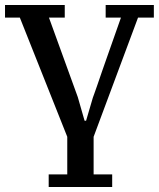

<svg xmlns="http://www.w3.org/2000/svg" viewBox="-31 -545 633 765"><path d="M416 200H163V150H237V0L48 -475H-11V-525H227V-475H164L279 -158L306 -64H312L339 -156Q340 -158 345 -172.5Q350 -187 358 -209.5Q366 -232 375.5 -260.5Q385 -289 396 -319Q420 -388 451 -475H390V-525H582V-475H519L342 0V150H416Z"/></svg>

Font: PT Serif Caption
Style: Regular
Weight: 400
Designer: A.Korolkova, O.Umpeleva, V.Yefimov
Foundry: ParaType Ltd
Version: Version 1.000W OFL